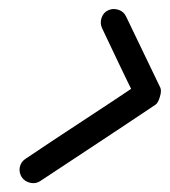

<svg xmlns="http://www.w3.org/2000/svg" viewBox="-20 -381 381 431"><path d="M223 -358Q234 -363 246 -359Q258 -355 263 -344Q282 -304 301.5 -264Q321 -224 340 -184Q343 -177 339 -164Q335 -150 329 -146Q265 -103 200.5 -60.5Q136 -18 71 25Q61 32 48.5 29.5Q36 27 29 17Q22 6 24.5 -6Q27 -18 38 -25Q102 -68 167 -110.5Q232 -153 296 -196Q299 -198 298.5 -191Q298 -184 296 -176Q293 -167 290 -161Q287 -155 286 -158Q266 -198 247 -238Q228 -278 209 -318Q204 -329 208 -341Q212 -353 223 -358Z"/></svg>

Font: FRB American Cursive Guidelines
Style: Bold Italic
Weight: 700
Italic angle: -25°
Version: Version 2.0;Modular Font Editor K font №1